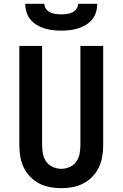

<svg xmlns="http://www.w3.org/2000/svg" viewBox="-20 -975 640 1003"><path d="M300 8Q270 8 240.5 2.5Q211 -3 185 -16.5Q159 -30 138 -51.5Q117 -73 104 -100Q91 -127 86 -156.5Q81 -186 81 -215V-735H200V-215Q200 -193 204.5 -170.5Q209 -148 222 -130Q235 -112 256.5 -102.5Q278 -93 300 -93Q322 -93 343.5 -102.5Q365 -112 378 -130Q391 -148 395.5 -170.5Q400 -193 400 -215V-735H519V-215Q519 -186 514 -156.5Q509 -127 496 -100Q483 -73 462 -51.5Q441 -30 415 -16.5Q389 -3 359.5 2.5Q330 8 300 8ZM300 -815Q278 -815 256 -817.5Q234 -820 213 -826.5Q192 -833 172.5 -844.5Q153 -856 139 -873Q125 -890 118.5 -911.5Q112 -933 112 -955H212Q212 -940 221 -928Q230 -916 243 -910Q256 -904 270.5 -902Q285 -900 300 -900Q315 -900 329.5 -902Q344 -904 357 -910Q370 -916 379 -928Q388 -940 388 -955H488Q488 -933 481.5 -911.5Q475 -890 461 -873Q447 -856 427.5 -844.5Q408 -833 387 -826.5Q366 -820 344 -817.5Q322 -815 300 -815Z"/></svg>

Font: Iosevka Extended
Style: Bold
Weight: 700
Width: 7
Monospace: yes
Designer: Belleve Invis
Foundry: Belleve Invis
Version: Version 32.5.0; ttfautohint (v1.8.4)